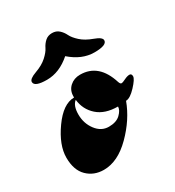

<svg xmlns="http://www.w3.org/2000/svg" viewBox="-120 -485 553 606"><g transform="rotate(-30 156.0 -182.0)"><path d="M223 -105Q223 -92 208.5 -78Q194 -64 166.5 -64Q139 -64 120.5 -88.5Q102 -113 102 -145.5Q102 -178 118 -190Q122 -153 149 -129Q176 -105 223 -105ZM262 -172Q237 -252 169 -252Q147 -252 132 -238.5Q117 -225 117 -203V-199Q77 -199 39 -145.5Q1 -92 1 -46.5Q1 -1 25 22.5Q49 46 85 46Q136 46 184.5 -2.5Q233 -51 254 -108Q269 -108 290.5 -131Q312 -154 312 -164Q312 -174 304 -174Q296 -174 285 -168.5Q274 -163 269.5 -163Q265 -163 262 -172ZM158 -326Q117 -290 71.5 -290Q26 -290 26 -308Q26 -319 52.5 -328.5Q79 -338 95 -352.5Q111 -367 117 -379.5Q123 -392 133 -401Q143 -410 158 -410Q173 -410 183 -401Q193 -392 199 -379.5Q205 -367 221 -352.5Q237 -338 263.5 -328.5Q290 -319 290 -308Q290 -290 244.5 -290Q199 -290 158 -326Z"/></g></svg>

Font: Dr Sugiyama
Style: Regular
Weight: 400
Designer: Alejandro Paul
Foundry: Alejandro Paul
Version: Version 1.000